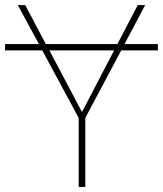

<svg xmlns="http://www.w3.org/2000/svg" viewBox="-20 -734 640 754"><path d="M600 -536H456L315 -271V0H289V-271L146 -536H0V-561H133L50 -714H79L160 -561H441L521 -714H550L469 -561H600ZM428 -536H174L302 -294Z"/></svg>

Font: Noto Sans Mono UI Thin
Style: Regular
Weight: 250
Monospace: yes
Designer: Monotype Design team
Foundry: Monotype Imaging Inc.
Version: Version 1.000